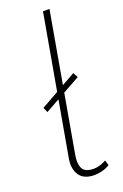

<svg xmlns="http://www.w3.org/2000/svg" viewBox="-146 -784 534 836"><g transform="rotate(-20 121.0 -366.5)"><path d="M140 7Q91 7 71 -22.5Q51 -52 58 -96L172 -740H202L90 -104Q83 -65 94.5 -42.5Q106 -20 145 -20Q162 -20 178 -25.5Q194 -31 204 -37L211 -13Q196 -3 176.5 2Q157 7 140 7ZM40 -321 30 -344 204 -442 216 -419Z"/></g></svg>

Font: Livvic Thin
Style: Italic
Weight: 250
Italic angle: -10°
Designer: Jacques Le Bailly, Baron von Fonthausen
Version: Version 1.001; ttfautohint (v1.8.2)